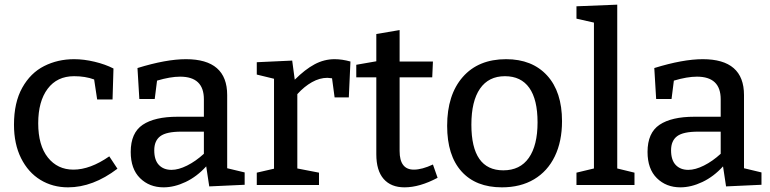

<svg xmlns="http://www.w3.org/2000/svg" viewBox="-20 -794 3305 824"><path d="M484 -70Q379 10 272 10Q206 10 153.5 -22Q101 -54 70.5 -115Q40 -176 40 -259Q40 -354 75.5 -417.5Q111 -481 169.5 -510.5Q228 -540 298 -540Q340 -540 386 -529Q432 -518 467 -500L463 -367H397L384 -453Q346 -467 298 -467Q225 -467 184.5 -413Q144 -359 144 -265Q144 -170 185.5 -118Q227 -66 295 -66Q367 -66 449 -123Z M955 -72 1030 -54V-1L878 6L865 -80Q825 -36 776.5 -13Q728 10 682 10Q621 10 581 -29.5Q541 -69 541 -142Q541 -224 592.5 -258.5Q644 -293 742 -293H855V-368Q855 -465 753 -465Q711 -465 654 -448L644 -369H578L570 -502Q693 -540 778 -540Q955 -540 955 -386ZM716 -65Q746 -65 783 -83.5Q820 -102 855 -134V-229H758Q694 -229 668 -209.5Q642 -190 642 -149Q642 -107 662 -86Q682 -65 716 -65Z M1484 -530 1477 -376H1416L1405 -458Q1391 -460 1385 -460Q1352 -460 1319 -441.5Q1286 -423 1256 -390V-71L1349 -53V0H1082V-53L1156 -70V-456L1082 -474V-527L1234 -534L1245 -452Q1289 -496 1330 -518Q1371 -540 1416 -540Q1448 -540 1484 -530Z M1858 -31Q1781 10 1716 10Q1658 10 1626.5 -26Q1595 -62 1595 -132V-462H1509V-516L1595 -531V-648L1695 -665V-530H1838L1835 -462H1695V-146Q1695 -66 1756 -66Q1791 -66 1838 -88Z M2392 -274Q2392 -187 2361 -123Q2330 -59 2272 -24.5Q2214 10 2134 10Q2022 10 1960.5 -58.5Q1899 -127 1899 -254Q1899 -387 1966 -463.5Q2033 -540 2152 -540Q2264 -540 2328 -470Q2392 -400 2392 -274ZM2003 -259Q2003 -63 2140 -63Q2212 -63 2249.5 -116.5Q2287 -170 2287 -269Q2287 -367 2251.5 -417Q2216 -467 2147 -467Q2077 -467 2040 -413.5Q2003 -360 2003 -259Z M2629 -774V-71L2703 -53V0H2454V-53L2529 -71V-697L2454 -714V-767Z M3173 -72 3248 -54V-1L3096 6L3083 -80Q3043 -36 2994.5 -13Q2946 10 2900 10Q2839 10 2799 -29.5Q2759 -69 2759 -142Q2759 -224 2810.5 -258.5Q2862 -293 2960 -293H3073V-368Q3073 -465 2971 -465Q2929 -465 2872 -448L2862 -369H2796L2788 -502Q2911 -540 2996 -540Q3173 -540 3173 -386ZM2934 -65Q2964 -65 3001 -83.5Q3038 -102 3073 -134V-229H2976Q2912 -229 2886 -209.5Q2860 -190 2860 -149Q2860 -107 2880 -86Q2900 -65 2934 -65Z"/></svg>

Font: Bitter Pro Medium
Style: Regular
Weight: 500
Designer: Sol Matas, and Bitter project Authors
Foundry: Sol Matas
Version: Version 1.010